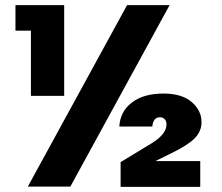

<svg xmlns="http://www.w3.org/2000/svg" viewBox="-20 -724 861 745"><path d="M100 -605H40V-704H229V-352H100ZM638 -704 253 0H88L473 -704ZM583 -99H757V1H448V-95L570 -169Q626 -204 626 -241Q626 -254 619 -261.5Q612 -269 601 -269Q574 -269 571 -233H443Q446 -291 491.5 -326Q537 -361 614 -361Q686 -361 724 -328Q762 -295 762 -250Q762 -214 735 -187Q708 -160 644 -129Z"/></svg>

Font: Fz Poppins
Style: Bold
Weight: 700
Designer: Ninad Kale (Devanagari), Jonny Pinhorn (Latin)
Foundry: Indian Type Foundry
Version: Vit hóa bi Vntype.Com & FontZin.Com